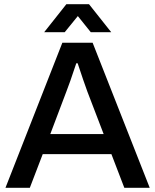

<svg xmlns="http://www.w3.org/2000/svg" viewBox="-20 -888 735 908"><path d="M189 -735.8 293.9 -868.2H400.9L505.9 -735.8H409.2L348.1 -812L286.1 -735.8ZM5.9 0 274.9 -686H418L688 0H567.9L506.8 -159.2H182.1L121.1 0ZM217.8 -253.9H470.2L393.1 -455.1Q375.5 -502.9 347.2 -588.9H340.8Q308.1 -490.2 293.9 -455.1Z"/></svg>

Font: Archivo Medium
Style: Regular
Weight: 500
Designer: Hector Gatti
Foundry: Omnibus-Type
Version: Version 2.001